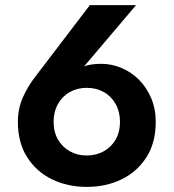

<svg xmlns="http://www.w3.org/2000/svg" viewBox="-20 -718 680 752"><path d="M190 -241Q190 -280 207 -310.5Q224 -341 253.5 -357.5Q283 -374 320 -374Q357 -374 386.5 -357.5Q416 -341 433 -310.5Q450 -280 450 -241Q450 -201 433 -171.5Q416 -142 386.5 -125.5Q357 -109 320 -109Q283 -109 253.5 -125.5Q224 -142 207 -171.5Q190 -201 190 -241ZM332 -698 120 -420Q90 -382 70 -337.5Q50 -293 50 -241Q50 -159 86.5 -102Q123 -45 184 -15.5Q245 14 320 14Q395 14 456 -15.5Q517 -45 553.5 -102Q590 -159 590 -241Q590 -292 572 -334Q554 -376 524 -406Q494 -436 455.5 -452Q417 -468 377 -468Q340 -468 314.5 -460Q289 -452 263 -425L289 -434L513 -698Z"/></svg>

Font: Jost SemiBold
Style: Regular
Weight: 600
Version: Version 3.710